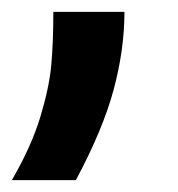

<svg xmlns="http://www.w3.org/2000/svg" viewBox="-20 -154 300 324"><path d="M190 -134Q190 -71 172 -3.5Q154 64 108 150H0Q33 93 48 43.5Q63 -6 66.5 -44Q70 -82 70 -134Z"/></svg>

Font: Amiko SemiBold
Style: Regular
Weight: 600
Designer: Pablo Impallari, Rodrigo Fuenzalida, Andres Torresi
Foundry: Impallari Type
Version: Version 1.001; ttfautohint (v1.3)